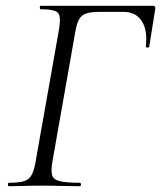

<svg xmlns="http://www.w3.org/2000/svg" viewBox="-20 -645 558 665"><path d="M11.4 0Q7.4 0 7.4 -6Q7.4 -12 11.4 -12Q45.6 -12 63.3 -17.6Q81 -23.2 89.4 -38.8Q97.8 -54.4 102.8 -82.4L184.8 -545.4Q191.8 -588.6 180.4 -600.8Q169 -613 121 -613Q117.8 -613 117.8 -619Q117.8 -625 121 -625H510.4Q519 -625 517.8 -614.6L497 -484Q496 -480 490.1 -480.4Q484.2 -480.8 485 -484.8Q491.6 -539.8 471.1 -571.9Q450.6 -604 406.4 -604H326Q281.2 -604 264.9 -591Q248.6 -578 242 -541.4L161.2 -83.6Q156.2 -53.6 160.6 -38.2Q165 -22.8 187.4 -17.4Q209.8 -12 256.4 -12Q260.4 -12 260.4 -6Q260.4 0 256.4 0Q227 0 193 -1Q159 -2 118.4 -2Q87.8 -2 59.9 -1Q32 0 11.4 0Z"/></svg>

Font: Cormorant Garamond Light
Style: Italic
Weight: 300
Italic angle: -10°
Designer: Christian Thalmann (Catharsis Fonts)
Foundry: Catharsis Fonts
Version: Version 4.001